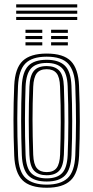

<svg xmlns="http://www.w3.org/2000/svg" viewBox="-20 -853 428 880"><path d="M194 7.5Q117.8 7.5 83.1 -26.9Q48.5 -61.2 45.2 -139.5Q41.8 -226.8 41.8 -303.5Q41.8 -380.2 45.2 -461.2Q48.8 -540.8 84.2 -574.1Q119.8 -607.5 194 -607.5Q270.8 -607.5 304.9 -572.9Q339 -538.2 342.2 -460.2Q345.8 -372.8 345.8 -296Q345.8 -219.2 342.5 -139Q338.8 -59 303.2 -25.8Q267.8 7.5 194 7.5ZM194 -6.8Q258.2 -6.8 290 -36.6Q321.8 -66.5 325 -139.5Q328.2 -219.5 328.4 -294.5Q328.5 -369.5 325 -459.5Q322 -528.8 292.4 -561Q262.8 -593.2 194 -593.2Q127 -593.2 96.4 -562.1Q65.8 -531 62.5 -458.5Q59.5 -386.8 59.2 -308.9Q59 -231 62.8 -139.2Q65.8 -65 98.5 -35.9Q131.2 -6.8 194 -6.8ZM194 -21Q137 -21 109.9 -48.6Q82.8 -76.2 80 -142.2Q77 -217.5 76.9 -298.6Q76.8 -379.8 79.8 -457.8Q82.8 -523.2 109.6 -551.1Q136.5 -579 194 -579Q248.8 -579 276.8 -552.6Q304.8 -526.2 307.5 -460.2Q310.8 -375 310.9 -297.9Q311 -220.8 307.8 -142.5Q304.8 -76.2 277.8 -48.6Q250.8 -21 194 -21ZM194 -35.5Q241.8 -35.5 264.8 -59.8Q287.8 -84 290.2 -143Q293 -210.2 293.2 -289.9Q293.5 -369.5 290.2 -457Q288 -516.8 264.5 -540.6Q241 -564.5 194 -564.5Q146 -564.5 123 -540.2Q100 -516 97.2 -457.2Q94.8 -389.8 94.4 -310.2Q94 -230.8 97.2 -142.5Q99.8 -82.5 123.6 -59Q147.5 -35.5 194 -35.5ZM194 -49.8Q156.2 -49.8 136.5 -70.4Q116.8 -91 114.8 -143.2Q108.8 -301 114.8 -456.2Q117 -506.8 135.6 -528.5Q154.2 -550.2 194 -550.2Q231.2 -550.2 251 -529.9Q270.8 -509.5 272.8 -456.8Q278.8 -293.2 272.8 -143.8Q270.8 -92.5 251.8 -71.1Q232.8 -49.8 194 -49.8ZM194 -64.2Q225.2 -64.2 239.5 -83.2Q253.8 -102.2 255.5 -144.8Q258 -214.8 258.4 -291.1Q258.8 -367.5 255.2 -456Q253.8 -499.8 238.8 -517.8Q223.8 -535.8 194 -535.8Q162.2 -535.8 148.1 -516.6Q134 -497.5 132.2 -455.5Q129 -378 129.1 -304.5Q129.2 -231 132.2 -143.8Q134 -99.5 149.2 -81.9Q164.5 -64.2 194 -64.2ZM214.2 -702.5V-716.8H291V-702.5ZM96.8 -702.5V-716.8H173.8V-702.5ZM96.8 -673.8V-688H173.8V-673.8ZM214.2 -673.8V-688H291V-673.8ZM96.8 -645V-659.2H173.8V-645ZM214.2 -645V-659.2H291V-645ZM334 -818.8H54.2V-833H334ZM334 -790H54.2V-804.2H334ZM334 -761.2H54.2V-775.5H334Z"/></svg>

Font: Big Shoulders Inline Display SemiBold
Style: Regular
Weight: 600
Designer: Patric King
Foundry: XO Type Co
Version: Version 1.000